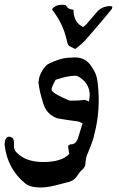

<svg xmlns="http://www.w3.org/2000/svg" viewBox="-59 -561 514 828"><path d="M118.2 247.6Q72.3 247.6 52.2 231.9Q-26.9 169.4 -39.1 64V60.1Q-38.1 30.8 -20.5 28.3Q-13.2 28.3 -7.3 32.2Q-1.5 36.1 0 43.7Q1.5 51.3 1.5 58.6L1 69.3Q1 87.4 15.6 99.6Q54.7 137.7 127.4 137.7Q207 137.7 239.3 103L234.4 68.4Q235.8 66.4 238 65.2Q240.2 64 241.9 62.5Q243.7 61 245.1 61L247.6 61.5Q267.6 61.5 276.9 36.1L296.9 -28.8L290 -32.2Q279.8 -38.6 265.6 -38.6Q221.2 -44.9 188 -50.8Q142.6 -66.9 127.9 -113.8Q110.8 -167 106.9 -205.1Q106.9 -210 108.4 -215.3V-217.3Q115.2 -255.4 145 -282.7Q202.1 -312.5 246.1 -312.5L264.2 -313.5Q313.5 -313.5 338.9 -269Q356.9 -243.2 360.8 -213.9Q366.7 -171.4 366.7 -129.9Q366.7 -50.3 345.7 27.3Q338.9 54.2 324.7 86.9Q321.3 94.2 321.3 95.7Q310.5 117.7 309.6 142.1Q309.6 156.7 298.8 168Q285.6 179.2 276.4 193.8Q260.3 219.7 231.9 225.1L205.6 231.9Q150.4 247.6 118.2 247.6ZM324.7 -123.5 328.1 -148.4Q328.1 -206.5 272.9 -233.9L264.6 -234.4Q232.4 -234.4 180.7 -216.8Q163.6 -185.5 163.6 -176.8Q163.6 -169.4 168.9 -165Q185.1 -150.4 240.2 -127.4L257.8 -127Q280.8 -127 307.1 -130.4ZM207 -540.5Q224.6 -540.5 227.1 -535.6Q233.9 -520.5 257.8 -519Q258.3 -463.4 299.8 -444.3Q307.6 -450.2 313 -455.6L357.4 -507.3Q377.4 -533.2 415 -534.7Q419.9 -534.7 425.3 -533.2Q425.3 -527.3 423.3 -522.5Q415.5 -511.7 358.4 -444.8L307.1 -385.3Q296.9 -374 265.6 -349.6Q252.9 -355.5 243.4 -360.6Q233.9 -365.7 231.9 -376L226.6 -396.5Q211.9 -457.5 171.9 -511.2Q165.5 -518.6 165.5 -522.5Q181.2 -540.5 207 -540.5Z"/></svg>

Font: Kurland
Style: Regular
Weight: 400
Designer: GGBot
Version: 0.22